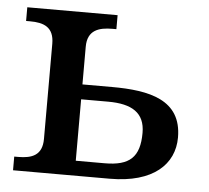

<svg xmlns="http://www.w3.org/2000/svg" viewBox="-44 -583 685 629"><g transform="rotate(5 298.5 -268.0)"><path d="M21 0H339C482 0 550 -66 550 -154C550 -278 443 -300 320 -300H223V-424C223 -479 261 -490 305 -490H318V-536H21V-491H34C79 -491 113 -479 113 -424V-111C113 -57 79 -45 34 -45H21ZM223 -49V-251H312C390 -251 433 -225 433 -159C433 -79 400 -49 318 -49Z"/></g></svg>

Font: Noto Serif Thai Medium
Style: Regular
Weight: 500
Designer: Monotype Design Team
Foundry: Monotype Imaging Inc.
Version: Version 1.901;PS 001.901;hotconv 1.0.88;makeotf.lib2.5.64775